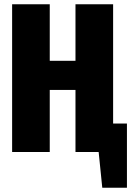

<svg xmlns="http://www.w3.org/2000/svg" viewBox="-20 -715 620 903"><path d="M512 -134H577V168H461L444 0H335V-292H214V0H37V-695H214V-429H335V-695H512Z"/></svg>

Font: Fira Sans Extra Condensed ExtraBold
Style: Regular
Weight: 800
Width: 1
Designer: Carrois Corporate & Edenspiekermann AG
Foundry: Carrois Corporate GbR & Edenspiekermann AG
Version: Version 4.203